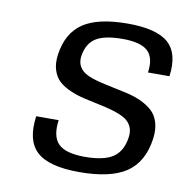

<svg xmlns="http://www.w3.org/2000/svg" viewBox="-65 -573 630 645"><g transform="rotate(10 250.5 -250.0)"><path d="M185.5 -375Q182.6 -354 191.4 -339.1Q200.2 -324.2 217.3 -315.7Q234.4 -307.1 257.6 -301.3Q280.8 -295.4 306.4 -290.3Q332 -285.2 357.7 -279.3Q383.3 -273.4 405.8 -263.2Q428.2 -252.9 444.6 -238.3Q460.9 -223.6 468.3 -199.5Q475.6 -175.3 471.2 -143.1Q460 -63 406.5 -26.6Q353 9.8 245.6 9.8Q142.1 9.8 100.8 -28.1Q59.6 -65.9 71.3 -149.9H147.9Q140.1 -93.8 165 -68.8Q189.9 -43.9 255.4 -43.9Q320.3 -43.9 351.6 -64.9Q382.8 -85.9 389.6 -133.8Q393.1 -156.2 384.5 -172.6Q376 -189 358.9 -198.2Q341.8 -207.5 319.1 -214.1Q296.4 -220.7 271 -225.8Q245.6 -231 220.5 -236.8Q195.3 -242.7 172.9 -252.2Q150.4 -261.7 134.3 -275.6Q118.2 -289.6 110.6 -313Q103 -336.4 107.4 -367.2Q118.2 -441.9 168.9 -475.8Q219.7 -509.8 320.8 -509.8Q419.9 -509.8 459.7 -474.1Q499.5 -438.5 488.8 -359.9H415.5Q422.9 -410.6 398.7 -433.3Q374.5 -456.1 313 -456.1Q250.5 -456.1 221.2 -437.3Q191.9 -418.5 185.5 -375Z"/></g></svg>

Font: Fivo Sans
Style: Italic
Weight: 400
Designer: Alexander Slobzheninov
Foundry: Alexander Slobzheninov
Version: 1.0